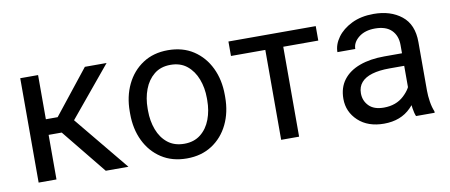

<svg xmlns="http://www.w3.org/2000/svg" viewBox="-55 -742 2245 957"><g transform="rotate(-10 1068.0 -264.0)"><path d="M167 -528.3V0H76.7V-528.3ZM513.7 -528.3 263.2 -225.6H136.7L123 -304.7H226.6L403.8 -528.3ZM416.5 0 222.2 -239.3 280.3 -304.7 531.2 0Z M585.4 -258.3V-269.5Q585.4 -345.7 614.7 -406.5Q644 -467.3 697.8 -502.7Q751.5 -538.1 825.2 -538.1Q899.9 -538.1 953.9 -502.7Q1007.8 -467.3 1037.1 -406.5Q1066.4 -345.7 1066.4 -269.5V-258.3Q1066.4 -181.6 1037.1 -121.1Q1007.8 -60.5 953.9 -25.4Q899.9 9.8 826.2 9.8Q752 9.8 698 -25.4Q644 -60.5 614.7 -121.1Q585.4 -181.6 585.4 -258.3ZM675.8 -269.5V-258.3Q675.8 -206.1 692.4 -161.9Q709 -117.7 742.4 -91.1Q775.9 -64.5 826.2 -64.5Q875.5 -64.5 908.9 -91.1Q942.4 -117.7 959 -161.9Q975.6 -206.1 975.6 -258.3V-269.5Q975.6 -321.3 958.7 -365.5Q941.9 -409.7 908.7 -436.8Q875.5 -463.9 825.2 -463.9Q775.4 -463.9 742.2 -436.8Q709 -409.7 692.4 -365.5Q675.8 -321.3 675.8 -269.5Z M1395 -528.3V0H1304.2V-528.3ZM1572.3 -528.3V-455.1H1130.4V-528.3Z M1972.2 -90.3V-362.3Q1972.2 -409.2 1944.1 -437.3Q1916 -465.3 1860.8 -465.3Q1809.6 -465.3 1778.1 -440.2Q1746.6 -415 1746.6 -381.8H1656.2Q1656.2 -419.9 1682.1 -455.8Q1708 -491.7 1755.1 -514.9Q1802.2 -538.1 1866.2 -538.1Q1952.1 -538.1 2007.3 -494.1Q2062.5 -450.2 2062.5 -361.3V-115.2Q2062.5 -88.9 2067.1 -59.1Q2071.8 -29.3 2081.1 -7.8V0H1986.8Q1980 -15.6 1976.1 -41.7Q1972.2 -67.9 1972.2 -90.3ZM1987.8 -320.3 1988.8 -256.8H1897.5Q1845.7 -256.8 1809.6 -246.1Q1773.4 -235.4 1754.6 -213.6Q1735.8 -191.9 1735.8 -159.2Q1735.8 -121.6 1761.2 -95.5Q1786.6 -69.3 1836.9 -69.3Q1898.9 -69.3 1938.7 -106.4Q1978.5 -143.6 1981 -179.2L2019.5 -135.7Q2012.2 -95.2 1960.7 -42.7Q1909.2 9.8 1823.7 9.8Q1742.7 9.8 1693.8 -35.6Q1645 -81.1 1645 -147Q1645 -203.6 1674.3 -242.2Q1703.6 -280.8 1757.1 -300.5Q1810.5 -320.3 1882.8 -320.3Z"/></g></svg>

Font: RobotoDEMO
Style: Regular
Weight: 400
Designer: Christian Robertson
Foundry: Google
Version: Version 2.136